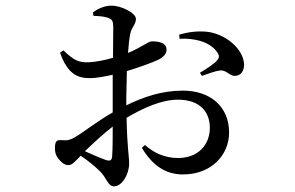

<svg xmlns="http://www.w3.org/2000/svg" viewBox="-20 -591 1040 678"><path d="M614 -454C663 -457 722 -445 748 -405C756 -393 754 -386 745 -376C736 -365 701 -343 686 -334L693 -323C710 -329 742 -341 757 -342C779 -345 791 -322 810 -323C832 -324 842 -342 842 -363C840 -416 782 -467 718 -478C680 -483 646 -478 613 -469ZM244 -106C230 -98 219 -94 199 -96C179 -98 174 -92 174 -66C174 -51 179 -37 192 -24C201 -14 210 -8 222 -8C235 -8 244 -20 265 -41C289 -25 314 -5 332 13C357 36 360 67 383 67C411 67 436 24 436 -13C436 -41 429 -68 427 -175C484 -209 550 -239 608 -239C688 -239 721 -194 721 -140C721 -78 678 -33 609 -33C558 -33 520 -54 492 -79L481 -69C516 -10 562 25 626 25C727 25 789 -44 789 -123C789 -216 721 -271 626 -271C552 -271 487 -249 426 -219V-246L428 -340C467 -352 514 -368 541 -381C559 -391 569 -402 568 -417C567 -445 528 -445 516 -445C504 -445 482 -425 432 -404C434 -433 437 -457 440 -472C445 -496 460 -505 460 -524C460 -545 409 -571 374 -571C349 -571 327 -561 308 -547L310 -535C332 -534 348 -533 362 -528C376 -522 379 -518 380 -498L379 -387C349 -378 316 -372 293 -371C257 -370 241 -378 204 -413L192 -405C219 -329 254 -315 298 -315C319 -315 351 -321 378 -327V-249V-194C325 -164 269 -120 244 -106ZM378 -144C378 -102 378 -68 376 -39C375 -25 369 -21 354 -26C334 -33 306 -45 280 -57C308 -84 344 -118 378 -144Z"/></svg>

Font: Noto Serif JP Medium
Style: Regular
Weight: 500
Designer: Ryoko NISHIZUKA 西塚涼子 (kana & ideographs); Frank Grießhammer (Latin, Greek & Cyrillic); Wenlong ZHANG 张文龙 (bopomofo); San
Foundry: Adobe
Version: Version 2.001;hotconv 1.1.0;makeotfexe 2.6.0